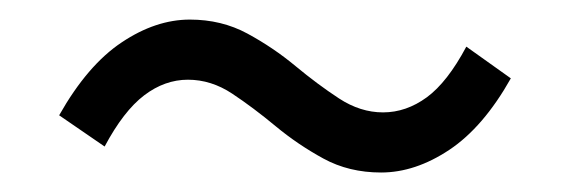

<svg xmlns="http://www.w3.org/2000/svg" viewBox="-20 -467 589 198"><path d="M373 -289.1Q339.8 -289.1 313.5 -303.5Q287.1 -317.9 264.2 -336.9Q241.2 -356 219.5 -370.4Q197.8 -384.8 173.8 -384.8Q149.9 -384.8 128.7 -368.7Q107.4 -352.5 87.9 -315.9L41 -348.1Q70.3 -399.9 105.5 -423.3Q140.6 -446.8 175.8 -446.8Q208.5 -446.8 235.1 -432.4Q261.7 -418 284.7 -398.9Q307.6 -379.9 329.6 -365.5Q351.6 -351.1 375 -351.1Q398.9 -351.1 420.2 -366.7Q441.4 -382.3 460.9 -418.9L506.8 -386.2Q478.5 -335.9 443.4 -312.5Q408.2 -289.1 373 -289.1Z"/></svg>

Font: `nÑOS CN Normal
Style: Regular
Weight: 350
Designer: Ryoko NISHIZUKA ?XZm?[P (kana & ideographs); Paul D. Hunt (Latin, Greek & Cyrillic); Wenlong ZHANG _ e??? (bopomofo); Sa
Foundry: Adobe Systems Incorporated
Version: Version 1.004 June 21, 2023